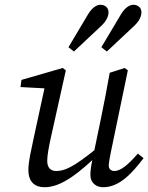

<svg xmlns="http://www.w3.org/2000/svg" viewBox="-20 -772 622 805"><path d="M167 13C239 13 314 -48 413 -144V-172C313 -91 264 -55 216 -55C192 -55 178 -69 178 -98C178 -120 184 -153 193 -194L256 -477L243 -487L70 -437L66 -407L178 -401L171 -423L120 -187C112 -147 99 -97 99 -60C99 -5 130 13 167 13ZM412 13C483 13 536 -49 582 -109L558 -128C516 -80 486 -55 459 -55C447 -55 436 -63 436 -77C436 -89 440 -110 445 -135L516 -477L503 -487L440 -467C429 -403 416 -338 403 -274L369 -110C360 -69 359 -52 359 -38C359 -4 385 13 412 13ZM267 -574 290 -556 404 -663C428 -685 435 -706 435 -721C435 -740 420 -752 401 -752C386 -752 366 -741 348 -710L267 -574ZM405 -574 428 -556 542 -663C566 -685 573 -706 573 -721C573 -740 558 -752 539 -752C524 -752 504 -741 486 -710L405 -574Z"/></svg>

Font: Source Serif Variable
Style: Italic
Weight: 389
Italic angle: -12°
Designer: Frank Grießhammer
Foundry: Adobe Systems Incorporated
Version: Version 3.001;hotconv 1.0.111;makeotfexe 2.5.65597